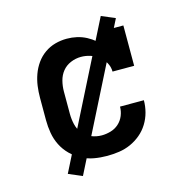

<svg xmlns="http://www.w3.org/2000/svg" viewBox="-98 -676 797 832"><g transform="rotate(-15 300.0 -260.0)"><path d="M298 8Q268 8 239.5 3Q211 -2 185 -15.5Q159 -29 138 -50Q117 -71 104 -97Q91 -123 86 -152Q81 -181 81 -210V-310Q81 -337 84.5 -363Q88 -389 97 -414Q106 -439 121.5 -461Q137 -483 159 -498.5Q181 -514 206.5 -521Q232 -528 259 -528Q282 -528 304 -523Q326 -518 346 -507.5Q366 -497 383.5 -482Q401 -467 414 -448V-520H511V-339H414Q414 -360 403.5 -379Q393 -398 376.5 -410.5Q360 -423 339.5 -429.5Q319 -436 298 -436Q274 -436 251.5 -426.5Q229 -417 214.5 -399Q200 -381 194 -357.5Q188 -334 188 -310V-210Q188 -186 193.5 -162.5Q199 -139 214 -120.5Q229 -102 251.5 -93Q274 -84 298 -84Q318 -84 338.5 -90Q359 -96 374.5 -110Q390 -124 398 -143.5Q406 -163 406 -184H513Q513 -157 506 -130.5Q499 -104 484.5 -80.5Q470 -57 449 -39.5Q428 -22 403.5 -11Q379 0 352 4Q325 8 298 8ZM173 65 112 39 427 -585 488 -559Z"/></g></svg>

Font: Iosevka Etoile Semibold
Style: Regular
Weight: 600
Designer: Belleve Invis
Foundry: Belleve Invis
Version: Version 22.1.2; ttfautohint (v1.8.4)